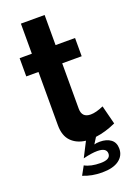

<svg xmlns="http://www.w3.org/2000/svg" viewBox="-166 -758 717 1019"><g transform="rotate(-20 192.0 -249.0)"><path d="M120 176 147 127Q181 146 236 146Q292 146 292 113Q292 80 240 80Q208 80 160 92L203 8Q152 2 121.5 -29.5Q91 -61 91 -120V-421H22V-524H91V-694H225V-524H335V-421H225V-165Q225 -114 275 -114Q305 -114 348 -133L375 -27Q316 0 260 7L238 42Q250 38 270 38Q308 38 331.5 55.5Q355 73 355 108Q355 148 322 172Q289 196 227 196Q169 196 120 176Z"/></g></svg>

Font: Raleway
Style: Bold
Weight: 700
Designer: Matt McInerney, Pablo Impallari, Rodrigo Fuenzalida
Foundry: Matt McInerney, Pablo Impallari, Rodrigo Fuenzalida
Version: Version 3.000